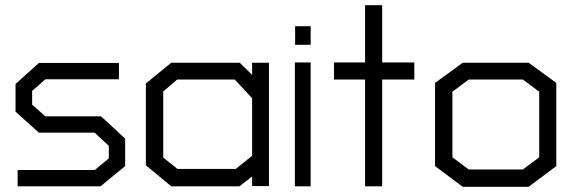

<svg xmlns="http://www.w3.org/2000/svg" viewBox="-20 -719 2207 741"><path d="M368 0H48V-63H346L400 -108V-156L345 -207H130L40 -288V-395L130 -476H439V-413H155L104 -368V-315L155 -270H370L463 -184V-78Z M953 -1V-38L904 0H641L543 -81V-397L641 -477H905L953 -430V-477H1018V-1ZM953 -340 886 -412H664L610 -366V-111L665 -67H890L953 -118Z M1119 -546V-618H1179V-546ZM1118 0V-478H1179V0Z M1455 -412V0H1389V-412H1269V-478H1389V-699H1455V-478H1579V-412Z M2020 2H1766L1659 -78V-399L1766 -477H2020L2127 -399V-78ZM2061 -365 1998 -412H1789L1726 -365V-112L1789 -65H1998L2061 -112Z"/></svg>

Font: Turret Road Medium
Style: Regular
Weight: 500
Designer: Noponies
Foundry: Noponies
Version: Version 1.001; ttfautohint (v1.8)